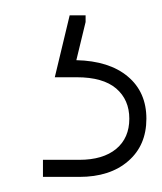

<svg xmlns="http://www.w3.org/2000/svg" viewBox="-20 -29 213 253"><path d="M36.6 204.1V181.6H84.5Q115.7 181.6 133.1 167.2Q150.4 152.8 150.4 127.4Q150.4 102.5 133.1 87.6Q115.7 72.8 81.1 72.8H52.2L71.8 -8.8H92.8V0L80.6 50.3Q124 51.3 148.4 71.8Q172.9 92.3 172.9 127.4Q172.9 162.6 148.9 183.3Q125 204.1 84.5 204.1Z"/></svg>

Font: Inter 28pt Thin
Style: Regular
Weight: 250
Designer: Rasmus Andersson
Foundry: rsms
Version: Version 4.001;git-66647c0bb